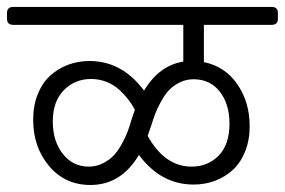

<svg xmlns="http://www.w3.org/2000/svg" viewBox="-45 -569 812 547"><path d="M728.9 -549.3Q746.7 -549.3 746.7 -532.3V-515.3Q746.7 -498.2 728.9 -498.2H535.9V-392Q595.7 -380.1 631 -329.2Q666.3 -278.2 666.3 -209.3Q666.3 -169.6 653.4 -137.5Q640.5 -105.4 618.3 -85Q596.1 -64.6 567.6 -53.9Q539 -43.2 506.5 -43.2Q413.4 -43.2 350.8 -127.6Q300 -42 212.8 -42Q140.3 -42 94.9 -95.9Q49.5 -149.8 49.5 -227.9Q49.5 -268.3 62.6 -300.8Q75.7 -333.3 98.1 -353.5Q120.5 -373.8 149 -384.5Q177.6 -395.2 210.1 -395.2Q302.8 -395.2 365.4 -310.7Q407.8 -382.1 477.2 -393.6V-498.2H-7.1Q-25 -498.2 -25 -515.3V-532.3Q-25 -549.3 -7.1 -549.3ZM207.7 -94.3Q229.9 -94.3 248.7 -104Q267.5 -113.8 279.8 -127Q292.1 -140.3 302.8 -160.3Q313.5 -180.3 318.9 -194.8Q324.2 -209.3 329.4 -227.1Q330.6 -231.9 339.3 -256.4Q331.4 -271.1 321 -284.8Q310.7 -298.5 295.5 -312.7Q280.2 -327 259 -335.5Q237.8 -344 214.4 -344Q168.8 -344 137.1 -312.3Q105.4 -280.6 105.4 -222.4Q105.4 -166.9 134 -130.6Q162.5 -94.3 207.7 -94.3ZM608.8 -216.8Q608.8 -272.3 581.3 -307.8Q553.7 -343.2 506.5 -343.2Q485.1 -343.2 466.9 -334.1Q448.7 -325 436.8 -312.5Q424.9 -300 414 -280.2Q403.1 -260.4 397.5 -245.7Q392 -231.1 385.7 -210.9Q382.1 -199.4 375.7 -181.9Q424.5 -94.3 501 -94.3Q547 -94.3 577.9 -125.6Q608.8 -157 608.8 -216.8Z"/></svg>

Font: Jaldi
Style: Regular
Weight: 400
Designer: Pablo Cosgaya and Nicolas Silva
Foundry: Omnibus-Type
Version: Version 1.001;PS 001.001;hotconv 1.0.70;makeotf.lib2.5.58329